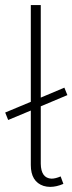

<svg xmlns="http://www.w3.org/2000/svg" viewBox="-38 -728 284 754"><path d="M159.2 5.9Q183.6 5.9 210.9 -5.9L200.2 -35.2Q179.7 -26.4 164.1 -26.4Q123 -28.3 122.1 -85V-310.5L226.6 -354.5L214.8 -383.8L122.1 -344.7V-708H83V-328.1L-17.6 -286.1L-5.9 -256.8L83 -293.9V-80.1Q83 -14.6 132.8 2Q145.5 5.9 159.2 5.9Z"/></svg>

Font: Yaldevi Colombo ExtraLight
Style: Regular
Weight: 275
Designer: Sol Matas, Denzil Rajitha, Kosala Senevirathne and Pathum Egodawatta
Foundry: Mooniak
Version: Version 1.020 ; ttfautohint (v1.6)